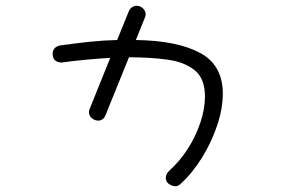

<svg xmlns="http://www.w3.org/2000/svg" viewBox="-20 -512 1040 667"><path d="M607 127Q599 135 589 135Q577 135 564 125Q556 117 556 106Q556 93 567 82Q604 49 632 5.5Q660 -38 676 -86Q692 -134 692 -177Q692 -238 657.5 -267Q623 -296 563.5 -304.5Q504 -313 428 -313L347 -113Q343 -102 336 -97.5Q329 -93 322 -93Q309 -93 299 -101.5Q289 -110 289 -123Q289 -129 292 -135L363 -311Q326 -309 278 -304.5Q230 -300 196 -295Q182 -294 172.5 -301.5Q163 -309 163 -325Q163 -348 188 -354Q245 -362 292.5 -367Q340 -372 387 -373L427 -472Q432 -483 439.5 -487.5Q447 -492 454 -492Q467 -492 476.5 -483Q486 -474 486 -462Q486 -456 483 -450L452 -373Q595 -371 674.5 -328.5Q754 -286 754 -187Q754 -135 734.5 -76.5Q715 -18 681.5 36Q648 90 607 127Z"/></svg>

Font: Hachi Maru Pop
Style: Regular
Weight: 400
Designer: Nontynet
Foundry: Nontynet
Version: Version 1.300